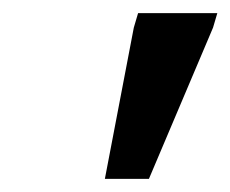

<svg xmlns="http://www.w3.org/2000/svg" viewBox="-20 -727 350 292"><path d="M139.5 -455 183.5 -685 190 -707H310.5L304 -685L206.5 -455Z"/></svg>

Font: Newsreader 6pt Medium
Style: Italic
Weight: 500
Italic angle: -17°
Designer: Hugues Gentile
Foundry: Production Type
Version: Version 1.003; ttfautohint (v1.8.3)